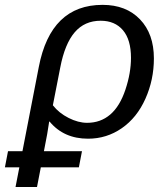

<svg xmlns="http://www.w3.org/2000/svg" viewBox="-88 -558 681 786"><path d="M332 -538.1Q428.2 -538.1 485.1 -478.8Q542 -419.4 542 -318.8Q542 -231.4 507.3 -153.8Q472.7 -76.2 410.6 -33.2Q348.6 9.8 272.5 9.8Q173.3 9.8 115.2 -60.1H113.3Q107.9 -19 91.8 61H247.6L234.9 127H79.1L63.5 207.5H-24.4L-8.8 127H-67.9L-55.2 61H3.9L70.8 -283.7Q119.6 -538.1 332 -538.1ZM324.2 -473.1Q258.3 -473.1 217.8 -425.8Q177.2 -378.4 158.7 -281.7L128.4 -127Q153.3 -95.2 192.9 -75.2Q232.4 -55.2 268.6 -55.2Q323.7 -55.2 363.3 -89.1Q402.8 -123 425.5 -191.2Q448.2 -259.3 448.2 -321.3Q448.2 -395.5 415.3 -434.3Q382.3 -473.1 324.2 -473.1Z"/></svg>

Font: Liberation Sans
Style: Italic
Weight: 400
Italic angle: -12°
Designer: Steve Matteson
Foundry: Ascender Corporation
Version: Version 2.1.5